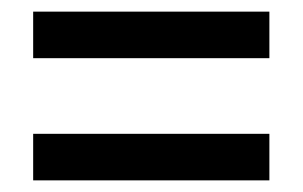

<svg xmlns="http://www.w3.org/2000/svg" viewBox="-20 -517 520 330"><path d="M37 -417H443V-497H37ZM37 -207H443V-287H37Z"/></svg>

Font: Noto Sans Tamil Condensed Medium
Style: Regular
Weight: 500
Width: 3
Designer: Jelle Bosma - Monotype Design Team
Foundry: Monotype Imaging Inc.
Version: Version 2.004